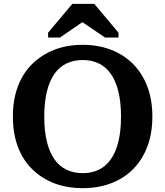

<svg xmlns="http://www.w3.org/2000/svg" viewBox="-20 -961 859 998"><path d="M410 17Q329 17 263 -8Q197 -33 148 -81Q99 -129 73 -198Q47 -267 47 -355Q47 -443 73 -512Q99 -581 148 -629Q197 -677 263 -702.5Q329 -728 410 -728Q490 -728 556.5 -702.5Q623 -677 671 -629Q719 -581 745.5 -512Q772 -443 772 -355Q772 -267 745.5 -198Q719 -129 671 -81Q623 -33 556.5 -8Q490 17 410 17ZM410 -61Q457 -61 494 -79Q531 -97 556.5 -133.5Q582 -170 595.5 -225.5Q609 -281 609 -355Q609 -429 595.5 -484.5Q582 -540 556.5 -576.5Q531 -613 494 -631Q457 -649 410 -649Q363 -649 325.5 -631Q288 -613 262.5 -576.5Q237 -540 223.5 -484.5Q210 -429 210 -355Q210 -281 223.5 -225.5Q237 -170 262.5 -133.5Q288 -97 325.5 -79Q363 -61 410 -61ZM470 -941H356L230 -791V-766H292L446 -872L371 -871L526 -766H596V-791Z"/></svg>

Font: Roboto Serif 20pt SemiBold
Style: Regular
Weight: 600
Version: Version 1.008